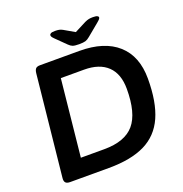

<svg xmlns="http://www.w3.org/2000/svg" viewBox="-149 -989 1064 1119"><g transform="rotate(-20 382.5 -429.0)"><path d="M96 0Q76 0 68 -9Q60 -18 62 -37L127 -663Q129 -682 136.5 -691Q144 -700 164 -700H408Q562 -700 645 -625.5Q728 -551 728 -412Q728 -267 687.5 -176Q647 -85 560.5 -42.5Q474 0 336 0ZM203 -112H348Q477 -112 534.5 -179.5Q592 -247 592 -398Q592 -491 541.5 -539.5Q491 -588 396 -588H252ZM548 -858Q568 -858 575.5 -854Q583 -850 583 -845Q583 -840 578.5 -834.5Q574 -829 562 -819L487 -757Q473 -745 460 -741Q447 -737 420 -737Q393 -737 381 -741.5Q369 -746 357 -758L295 -819Q285 -829 282.5 -834Q280 -839 280 -843Q280 -849 287 -853.5Q294 -858 315 -858Q328 -858 338.5 -856Q349 -854 360 -848L426 -810L498 -847Q513 -854 524 -856Q535 -858 548 -858Z"/></g></svg>

Font: Asap Semi Expanded Semi Expanded SemiBold
Style: Italic
Weight: 600
Width: 6
Italic angle: -6°
Designer: Pablo Cosgaya
Foundry: Omnibus-Type
Version: Version 3.001; ttfautohint (v1.8.4.7-5d5b)